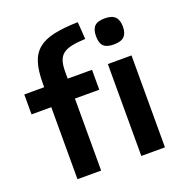

<svg xmlns="http://www.w3.org/2000/svg" viewBox="-143 -937 1000 1060"><g transform="rotate(-20 356.5 -407.0)"><path d="M576 -630Q534 -630 516 -648Q498 -666 498 -706Q498 -746 516 -764.5Q534 -783 576 -783Q618 -783 637 -764Q656 -745 656 -706Q656 -668 637.5 -649Q619 -630 576 -630ZM507 -540H646V0H507ZM132 -423H16V-540H133V-565Q133 -635 147.5 -682.5Q162 -730 196.5 -758.5Q231 -787 288 -799.5Q345 -812 430 -814L437 -713Q388 -711 356 -704Q324 -697 305.5 -682.5Q287 -668 279 -643.5Q271 -619 271 -581V-540H414V-423H271V0H132Z"/></g></svg>

Font: Encode Sans Normal
Style: SemiBold
Weight: 600
Designer: Pablo Impallari, Andres Torresi
Foundry: Pablo Impallari, Andres Torresi
Version: Version 1.000; ttfautohint (v1.00) -l 8 -r 50 -G 200 -x 14 -